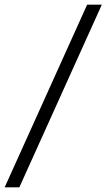

<svg xmlns="http://www.w3.org/2000/svg" viewBox="-75 -755 457 824"><path d="M-55 49 299 -735H362L8 49Z"/></svg>

Font: Archivo SemiCondensed Light
Style: Italic
Weight: 300
Width: 4
Italic angle: -10°
Designer: Hector Gatti
Foundry: Omnibus-Type
Version: Version 2.001